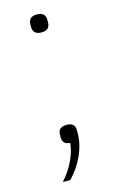

<svg xmlns="http://www.w3.org/2000/svg" viewBox="-104 -544 446 732"><g transform="rotate(-15 119.5 -178.5)"><path d="M120 -64Q153 -64 153 -34V-24Q153 22 131.5 67.5Q110 113 79 143H50Q80 109 96.5 73.5Q113 38 116 6Q86 5 86 -24V-34Q86 -64 120 -64ZM120 -429Q86 -429 86 -459V-469Q86 -500 119 -500Q153 -500 153 -470V-460Q153 -429 120 -429Z"/></g></svg>

Font: IBM Plex Sans Cond ExtLt
Style: Regular
Weight: 200
Width: 3
Designer: Mike Abbink, Paul van der Laan, Pieter van Rosmalen
Foundry: Bold Monday
Version: Version 1.3